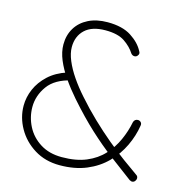

<svg xmlns="http://www.w3.org/2000/svg" viewBox="-106 -809 882 918"><g transform="rotate(15 334.5 -350.0)"><path d="M269 10Q198 10 144 -23.5Q90 -57 60 -110Q30 -163 30 -221Q30 -263 47.5 -303.5Q65 -344 100.5 -377Q136 -410 191 -428L222 -397Q142 -379 107 -330.5Q72 -282 72 -226Q72 -176 95 -131Q118 -86 162.5 -58Q207 -30 269 -30Q340 -30 390 -51Q440 -72 473 -108Q506 -144 526 -188.5Q546 -233 555 -279Q557 -287 562.5 -291.5Q568 -296 576 -296Q585 -296 591 -289.5Q597 -283 595 -273Q587 -221 563 -170.5Q539 -120 499 -79Q459 -38 401.5 -14Q344 10 269 10ZM624 -4Q621 -4 618 -5.5Q615 -7 612 -8Q554 -51 498.5 -93Q443 -135 385.5 -188Q328 -241 262 -316Q227 -356 199 -396.5Q171 -437 154.5 -476.5Q138 -516 138 -553Q138 -599 159.5 -634.5Q181 -670 221 -690Q261 -710 316 -710Q389 -710 433 -681.5Q477 -653 496 -616Q497 -615 498.5 -611.5Q500 -608 500 -604Q500 -599 494.5 -592.5Q489 -586 480 -586Q475 -586 470.5 -588.5Q466 -591 463 -595Q444 -625 410.5 -647.5Q377 -670 316 -670Q249 -670 214.5 -637.5Q180 -605 180 -551Q180 -521 195 -485Q210 -449 236 -411Q262 -373 295 -336Q338 -287 384 -243Q430 -199 475 -161.5Q520 -124 561 -94Q602 -64 635 -41Q640 -38 642 -34Q644 -30 644 -25Q644 -18 638.5 -11Q633 -4 624 -4Z"/></g></svg>

Font: Quicksand Variable Light
Style: Regular
Weight: 300
Designer: Andrew Paglinawan
Foundry: Andrew Paglinawan
Version: Version 3.004